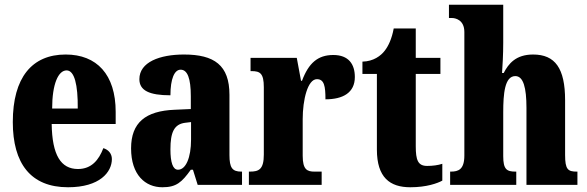

<svg xmlns="http://www.w3.org/2000/svg" viewBox="-20 -780 2477 810"><path d="M267 10C401 10 452 -54 452 -109C452 -133 436 -149 416 -155C397 -105 366 -67 309 -67C237 -67 200 -125 198 -257H468V-308C468 -466 388 -550 257 -550C115 -550 34 -453 34 -265C34 -91 109 10 267 10ZM308 -322H200C200 -426 226 -483 261 -483C294 -483 309 -423 308 -322Z M665 10C724 10 747 -11 785 -64H794L814 0H1001V-56H998C960 -56 948 -72 948 -126V-380C948 -505 884 -550 756 -550C654 -550 568 -518 568 -446C568 -398 610 -378 699 -378C699 -448 716 -486 742 -486C771 -486 785 -449 785 -374V-320L717 -317C594 -312 533 -263 533 -154C533 -42 593 10 665 10ZM731 -64C709 -64 699 -95 699 -150C699 -221 714 -256 761 -262L786 -265V-191C786 -115 764 -64 731 -64Z M1030 0H1337V-56H1307C1276 -56 1257 -64 1257 -123V-277C1257 -359 1278 -446 1317 -446C1348 -446 1353 -416 1353 -361C1427 -361 1477 -389 1477 -455C1477 -509 1451 -548 1386 -548C1321 -548 1282 -514 1254 -439H1250L1232 -536H1037V-480H1041C1077 -480 1093 -471 1093 -412V-128C1093 -65 1072 -56 1034 -56H1030Z M1711 10C1780 10 1826 -7 1846 -18V-89C1828 -83 1805 -80 1782 -80C1743 -80 1734 -105 1734 -163V-468H1838V-536H1734V-660H1641C1633 -616 1618 -585 1603 -566C1587 -545 1556 -521 1509 -520V-468H1570V-149C1570 -31 1625 10 1711 10Z M1879 0H2158V-56H2155C2118 -56 2103 -65 2103 -121V-306C2103 -384 2109 -459 2154 -459C2188 -459 2201 -410 2201 -325V0H2416V-56H2413C2376 -56 2364 -65 2364 -126V-357C2364 -492 2322 -550 2229 -550C2156 -550 2125 -511 2105 -472H2098C2100 -500 2103 -550 2103 -599V-760H1874V-704H1887C1900 -704 1939 -697 1939 -645V-124C1939 -65 1914 -56 1882 -56H1879Z"/></svg>

Font: Noto Serif Ethiopic ExtraCondensed Black
Style: Regular
Weight: 900
Width: 2
Designer: Monotype Design Team
Foundry: Monotype Imaging Inc.
Version: Version 2.102